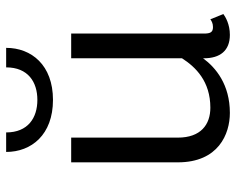

<svg xmlns="http://www.w3.org/2000/svg" viewBox="-91 -657 757 615"><g transform="rotate(-90 287.5 -349.5)"><path d="M108.3 -708.3C108.3 -627.5 163.3 -558.3 275 -558.3C386.7 -558.3 441.7 -627.5 441.7 -708.3H379.2C379.2 -638.3 332.5 -608.3 275 -608.3C217.5 -608.3 170.8 -638.3 170.8 -708.3ZM550 -12.5 533.3 -54.2C528.3 -50.8 520.8 -45.8 508.3 -45.8C491.7 -45.8 487.5 -54.2 487.5 -75V-500H408.3V-145C380 -100.8 334.2 -54.2 250 -54.2C195.8 -54.2 154.2 -85 154.2 -158.3V-500H75V-158.3C75 -28.3 165.8 8.3 233.3 8.3C324.2 8.3 378.3 -36.7 408.3 -77.5V-75C408.3 -23.3 432.5 8.3 483.3 8.3C517.5 8.3 540.8 -5.8 550 -12.5Z"/></g></svg>

Font: BoonHome
Style: Book
Weight: 400
Designer: Sungsit Sawaiwan
Foundry: Sungsit Sawaiwan
Version: Version 0.2